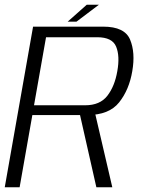

<svg xmlns="http://www.w3.org/2000/svg" viewBox="-30 -787 598 807"><path d="M-10 0H52.5L106 -303.5H337Q428.5 -303.5 470.8 -356.8Q513 -410 526 -488Q539.5 -566 516.8 -620.5Q494 -675 404 -675H109ZM375 0H442L366 -326.5L302.5 -320.5ZM113 -344.5 163.5 -630.5H378.5Q442 -630.5 458.2 -590.8Q474.5 -551 463 -487.5Q452 -424 421 -384.2Q390 -344.5 328 -344.5ZM254.5 -696H291.5L385.5 -767H334.5Z"/></svg>

Font: Anybody UltraCondensed Thin Light
Style: Italic
Weight: 300
Italic angle: -10°
Version: Version 1.111